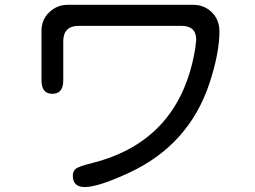

<svg xmlns="http://www.w3.org/2000/svg" viewBox="-20 -715 1040 784"><path d="M301.8 -609.4Q238.3 -609.4 238.3 -545.9V-386.7Q238.3 -332 193.8 -332Q149.4 -332 149.4 -386.7V-588.9Q149.4 -634.8 181.2 -665Q212.9 -695.3 255.9 -695.3H769.5Q813.5 -695.3 844.7 -665Q876 -634.8 876 -586.9Q876 -498 835 -374Q793.9 -250 711.9 -158.2Q629.9 -66.4 505.4 -8.8Q380.9 48.8 326.2 48.8Q277.3 48.8 277.3 2Q277.3 -15.6 289.1 -25.4Q301.8 -36.1 358.4 -49.8Q715.8 -140.6 777.3 -517.6L781.2 -552.7Q781.2 -609.4 720.7 -609.4H301.8Z"/></svg>

Font: jf-openhuninn-1.0
Style: Regular
Weight: 400
Designer: [Kosugi Maru]
      Designed by Motoya company      

      [Varela Round]
      Joe Prince(Latin component); Avraham Co
Foundry: justfont CO.,LTD.
Version: 1.0